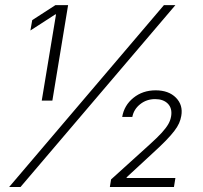

<svg xmlns="http://www.w3.org/2000/svg" viewBox="-20 -748 813 768"><path d="M252.4 -727.5 189.5 -345.7H147L204.1 -690.4H201.2L101.6 -626L108.9 -667.5L201.7 -727.5ZM16.6 0 635.7 -727.5H681.6L62 0ZM419.4 0 424.3 -30.3 578.6 -169.9Q609.4 -197.8 627 -217Q644.5 -236.3 653.3 -251.7Q662.1 -267.1 664.6 -283.7Q669.4 -314.9 651.4 -333.3Q633.3 -351.6 600.6 -351.6Q566.4 -351.6 540.8 -331.3Q515.1 -311 509.3 -280.3H468.8Q476.6 -326.7 513.7 -356.7Q550.8 -386.7 602.5 -386.7Q654.8 -386.7 683.8 -357.2Q712.9 -327.6 705.1 -284.2Q702.6 -269.5 696.3 -255.1Q689.9 -240.7 677.2 -224.1Q664.6 -207.5 643.6 -185.8Q622.6 -164.1 590.3 -134.8L486.8 -39.1L486.3 -36.1H681.6L675.8 0Z"/></svg>

Font: Inter 16pt ExtraLight
Style: Italic
Weight: 250
Italic angle: -9.3988°
Version: Version 4.001;git-66647c0bb